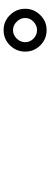

<svg xmlns="http://www.w3.org/2000/svg" viewBox="364 -1228 273 1040"><g transform="rotate(90 500.0 -707.5)"><path d="M143 -824Q191 -824 225 -790Q259 -756 259 -708Q259 -660 225 -625.5Q191 -591 143 -591Q95 -591 61 -625.5Q27 -660 27 -708Q27 -755 61 -789.5Q95 -824 143 -824ZM143 -642Q169 -642 188.5 -662Q208 -682 208 -708Q208 -734 188.5 -753Q169 -772 143 -772Q117 -772 97 -753Q77 -734 77 -708Q77 -682 97 -662Q117 -642 143 -642Z"/></g></svg>

Font: Sinter Medium
Style: Regular
Weight: 500
Foundry: Adobe & rsms
Version: Version 1.000